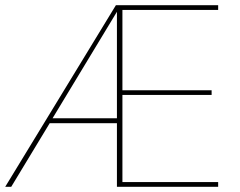

<svg xmlns="http://www.w3.org/2000/svg" viewBox="-20 -714 916 734"><path d="M0 0 423 -694H814V-676H448V-369H789V-351H448V-18H814V0H427V-243H170L23 0ZM181 -262H427V-669Z"/></svg>

Font: Cantarell Thin
Style: Regular
Weight: 100
Designer: Dave Crossland, Nikolaus Waxweiler, Florian Fecher, Jacques Le Bailly, Eben Sorkin, Alexei Vanyashin, Alexios Zavras, Em
Version: Version 0.303